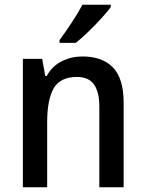

<svg xmlns="http://www.w3.org/2000/svg" viewBox="-20 -786 611 806"><path d="M326 -549Q410 -549 454.5 -502.5Q499 -456 499 -356V0H397V-338Q397 -400 374.5 -431.5Q352 -463 303 -463Q233 -463 205.5 -415.5Q178 -368 178 -273V0H76V-539H157L170 -467H176Q199 -509 239.5 -529Q280 -549 326 -549ZM445 -756Q431 -737 405 -708.5Q379 -680 350 -652Q321 -624 298 -606H230V-618Q254 -650 281 -691Q308 -732 326 -766H445Z"/></svg>

Font: Noto Sans Sinhala UI SemiCondensed Medium
Style: Regular
Weight: 500
Width: 4
Designer: Jelle Bosma - Monotype Design Team
Foundry: Monotype Imaging Inc.
Version: Version 2.006; ttfautohint (v1.8.4.7-5d5b)